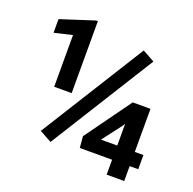

<svg xmlns="http://www.w3.org/2000/svg" viewBox="-125 -835 970 963"><g transform="rotate(20 360.0 -354.0)"><path d="M228.5 -708.5 48.3 -650.4V-577.6L144 -600.1V-324.2H237.3V-708.5ZM503.9 -648.9 156.7 -93.3 221.2 -57.6 568.4 -613.3ZM635.7 -155.3V-385.3H541L364.3 -140.6L369.6 -79.6H542V0H635.7V-79.6H681.6V-155.3ZM534.2 -258.8 542 -271V-155.3H455.1Z"/></g></svg>

Font: Vazirmatn SemiBold
Style: Regular
Weight: 600
Designer: Saber Rastikerdar
Foundry: Saber Rastikerdar
Version: Version 33.003